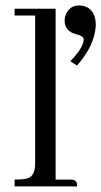

<svg xmlns="http://www.w3.org/2000/svg" viewBox="-20 -666 362 686"><path d="M231.4 -24.4H178.7V-634.8H32.2V-610.4H105.5V-83Q105.5 -38.1 80.1 -29.3Q65.4 -24.4 32.2 -24.4V0H255.9Q255.9 -21.5 241.2 -23.4Q237.3 -24.4 231.4 -24.4ZM322.3 -575.2Q322.3 -630.9 282.2 -643.6Q272.5 -646.5 262.7 -646.5Q229.5 -646.5 215.8 -615.2Q210.9 -604.5 210.9 -592.8Q210.9 -556.6 248 -544.9Q252 -543.9 254.9 -543Q278.3 -537.1 279.3 -525.4Q278.3 -496.1 231.4 -447.3L254.9 -431.6Q318.4 -502.9 322.3 -575.2Z"/></svg>

Font: Abhaya Libre
Style: Regular
Weight: 400
Designer: Pushpananda Ekanayake, Sol Matas, Pathum Egodawatta
Foundry: Mooniak
Version: Version 1.050 ; ttfautohint (v1.6)